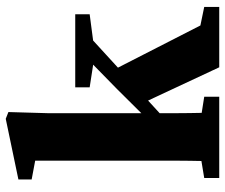

<svg xmlns="http://www.w3.org/2000/svg" viewBox="-76 -688 765 652"><g transform="rotate(-90 306.0 -362.5)"><path d="M27 0V-51L124 -67H201L303 -51V0ZM84 0Q84 -18 84.5 -44Q85 -70 85.5 -100Q86 -130 86 -159Q86 -188 86 -212V-625L22 -637V-682L228 -725L251 -716L247 -577V-218Q247 -193 247 -162.5Q247 -132 247.5 -101.5Q248 -71 248.5 -44.5Q249 -18 250 0ZM167 -129V-204H187L329 -347L472 -487H558ZM403 0 280 -263 391 -365 545 -64 608 -51V0ZM335 -440V-489H583V-440L469 -425L445 -423Z"/></g></svg>

Font: Source Serif 4 18pt
Style: Bold
Weight: 700
Designer: Frank Grießhammer
Foundry: Adobe Systems Incorporated
Version: Version 4.004;hotconv 1.0.116;makeotfexe 2.5.65601